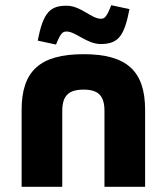

<svg xmlns="http://www.w3.org/2000/svg" viewBox="-20 -717 640 737"><path d="M63 -295V0H219V-291C219 -348 242 -373 301 -373C359 -373 381 -348 381 -291V0H537V-295C537 -444 467 -509 301 -509C133 -509 63 -444 63 -295ZM125 -561 195 -546C213 -590 220 -596 236 -596C270 -596 314 -548 366 -548C434 -548 457 -578 477 -682L407 -697C390 -653 382 -645 367 -645C331 -645 290 -695 236 -695C175 -695 146 -673 125 -561Z"/></svg>

Font: LT Wave Mono Black
Style: Regular
Weight: 900
Designer: Daniel Lyons
Version: Version 2.5 (Glyphs App)